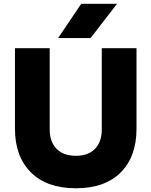

<svg xmlns="http://www.w3.org/2000/svg" viewBox="-20 -988 811 1028"><path d="M464.8 -784.2H291L415 -967.8H606.9ZM60.1 -298.8V-730H246.1V-294.9Q246.1 -229 282.7 -191.4Q319.3 -153.8 386.2 -153.8Q452.6 -153.8 488.8 -191.2Q524.9 -228.5 524.9 -294.9V-730H710.9V-298.8Q710.9 -149.9 626.5 -64.9Q542 20 386.2 20Q230.5 20 145.3 -65.2Q60.1 -150.4 60.1 -298.8Z"/></svg>

Font: Sora ExtraBold
Style: Regular
Weight: 800
Designer: Jonathan Barnbrook, Julián Moncada
Foundry: Barnbrook Fonts
Version: Version 2.000